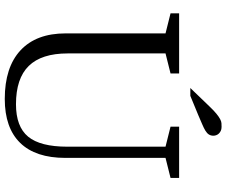

<svg xmlns="http://www.w3.org/2000/svg" viewBox="-92 -846 949 805"><g transform="rotate(90 382.5 -443.5)"><path d="M595 -663V-251Q595 -138 553 -87Q511 -36 417 -36Q309 -36 256.5 -89.5Q204 -143 204 -253V-663L288 -684V-720H36V-684L120 -663V-244Q120 -121 191 -55Q262 11 395 11Q516 11 579 -53.5Q642 -118 642 -243V-663L726 -684V-720H511V-684ZM425 -846 349 -767H382L462 -800Q485 -810 501.5 -817Q518 -824 528.5 -830.5Q539 -837 544 -845Q549 -853 549 -864Q549 -869 547 -875Q545 -881 540.5 -886Q536 -891 529 -894.5Q522 -898 512 -898Q504 -898 496.5 -897.5Q489 -897 479.5 -892Q470 -887 457 -876.5Q444 -866 425 -846Z"/></g></svg>

Font: GradeGX
Style: Regular
Weight: 100
Width: 1
Designer: Adam Twardoch
Foundry: Adam Twardoch
Version: Version 2.002; DEVELOPMENT